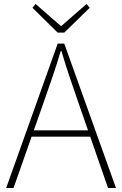

<svg xmlns="http://www.w3.org/2000/svg" viewBox="-20 -945 614 965"><path d="M11 0 270 -726H303L563 0H523L372 -435Q349 -501 329 -560.5Q309 -620 289 -688H285Q265 -620 244.5 -560.5Q224 -501 201 -435L48 0ZM123 -258V-290H447V-258ZM270 -781 143 -906 159 -925 285 -815H289L415 -925L431 -906L303 -781Z"/></svg>

Font: Noto Sans SC Thin
Style: Regular
Weight: 100
Designer: Ryoko NISHIZUKA 西塚涼子 (kana, bopomofo & ideographs); Paul D. Hunt (Latin, Greek & Cyrillic); Sandoll Communications 산돌커뮤니
Foundry: Adobe
Version: Version 2.004-H2;hotconv 1.0.118;makeotfexe 2.5.65603